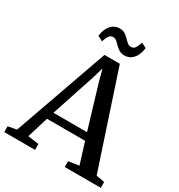

<svg xmlns="http://www.w3.org/2000/svg" viewBox="-229 -1087 1145 1229"><g transform="rotate(30 343.0 -472.0)"><path d="M49.5 -54.5 295 -748.5H408.5L638 -54.5L700 -43V0H433.5V-43L511 -54.5L462.5 -210.5H181L133 -54.5L214 -43V0H-13.5V-43ZM445.5 -264.5 348 -590 327.5 -667 304.5 -588.5 197.5 -264.5ZM407 -809Q383 -809 366.8 -819Q350.5 -829 338.2 -842Q326 -855 314 -865.2Q302 -875.5 286.5 -875.5Q267 -875.5 256.2 -858.2Q245.5 -841 237.5 -816L200 -835.5Q206.5 -886.5 232.2 -915.5Q258 -944.5 295 -944.5Q319 -944.5 335 -934.5Q351 -924.5 363.5 -911.2Q376 -898 388.2 -887.8Q400.5 -877.5 415 -877.5Q435 -877.5 445.8 -894.2Q456.5 -911 464 -937L501.5 -918Q495 -865.5 469.5 -837.2Q444 -809 407 -809Z"/></g></svg>

Font: Merriweather 48pt Medium
Style: Regular
Weight: 500
Version: Version 2.100